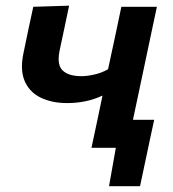

<svg xmlns="http://www.w3.org/2000/svg" viewBox="-20 -522 612 678"><path d="M303 0Q312.5 -44.5 322.5 -91.5Q332.5 -139 342 -184.5Q285.5 -158 217 -158Q164 -158 124.5 -176.8Q85 -195.5 67.5 -235Q57.5 -257.5 57.5 -287Q57.5 -309 63 -335Q73 -384 81 -421.5Q89 -459 97.5 -498L224 -502Q216 -465 208.5 -428Q200.5 -390.5 190.5 -343.5Q187 -327 187 -313.5Q187 -287.5 200.5 -274Q221 -253 268 -253Q287.5 -253 313.2 -258.8Q339 -264.5 361.5 -277.5L366 -298Q379 -359.5 389 -405Q398.5 -450.5 408.5 -498H534Q522.5 -444.5 511.5 -392Q500.5 -339 485 -266.5L474.5 -217Q460.5 -151.5 449.5 -99H524.5Q518 -70 511.5 -39Q505 -7.5 498.5 22.5Q492.5 51 486.5 79Q480.5 107 474.5 135.5H365L389 0Z"/></svg>

Font: Heraclito SemiBold
Style: Italic
Weight: 600
Italic angle: -12°
Designer: Kostas Bartsokas (font) & Cristiano Sobral (main changes)
Foundry: Kostas Bartsokas (font) & Cristiano Sobral (main changes)
Version: Version 1.00;July 8, 2020;FontCreator 13.0.0.2655 64-bit